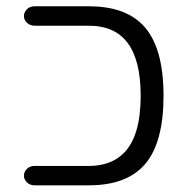

<svg xmlns="http://www.w3.org/2000/svg" viewBox="-20 -587 599 599"><path d="M256.8 -567.4H87.9Q73.2 -567.4 64 -558.1Q54.7 -548.8 54.7 -537.1Q54.7 -524.4 64.5 -515.6Q74.2 -506.8 87.9 -506.8H256.8Q338.9 -506.8 378.9 -452.1Q418.9 -397.5 418.9 -288.1Q418.9 -162.1 366.2 -109.4Q326.2 -69.3 256.8 -69.3H87.9Q73.2 -69.3 64 -60.1Q54.7 -50.8 54.7 -39.1Q54.7 -26.4 64.5 -17.6Q74.2 -8.8 87.9 -8.8H256.8Q377 -8.8 433.6 -76.2Q490.2 -143.6 490.2 -288.1Q490.2 -444.3 423.8 -510.7Q367.2 -567.4 256.8 -567.4Z"/></svg>

Font: FakePearl
Style: ExtraLight
Weight: 300
Version: Version 1.2